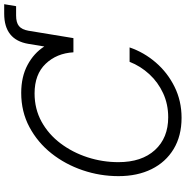

<svg xmlns="http://www.w3.org/2000/svg" viewBox="-6 -852 870 898"><g transform="rotate(-90 429.0 -403.0)"><path d="M327.1 11.2Q242.2 11.2 180.9 -25.9Q119.6 -63 86.9 -129.2Q54.2 -195.3 54.2 -283.7Q54.2 -370.1 81.8 -451.4Q109.4 -532.7 160.6 -597.4Q211.9 -662.1 283.7 -700.4Q355.5 -738.8 443.4 -738.8Q519 -738.8 574.2 -709.2Q629.4 -679.7 660.6 -630.9L672.9 -705.6Q691.9 -818.4 814 -818.4H858.4L849.1 -762.7H805.2Q772.5 -762.7 756.1 -749.3Q739.7 -735.8 734.4 -705.6L699.7 -494.6H633.3Q628.9 -572.8 579.6 -624.5Q530.3 -676.3 440.9 -676.3Q368.2 -676.3 308.8 -643.6Q249.5 -610.8 207.3 -554.7Q165 -498.5 142.3 -428.5Q119.6 -358.4 119.6 -284.2Q119.6 -175.3 176.3 -113.3Q232.9 -51.3 329.6 -51.3Q390.6 -51.3 441.9 -75Q493.2 -98.6 531 -139.6Q568.8 -180.7 588.9 -231.9H656.2Q633.3 -164.6 585.7 -109.4Q538.1 -54.2 471.9 -21.5Q405.8 11.2 327.1 11.2Z"/></g></svg>

Font: Inter Display Light
Style: Italic
Weight: 300
Italic angle: -9.39999°
Designer: Rasmus Andersson
Foundry: rsms
Version: Version 4.000;git-a52131595